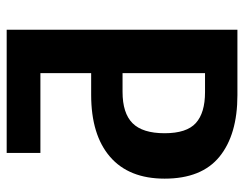

<svg xmlns="http://www.w3.org/2000/svg" viewBox="-98 -633 731 575"><g transform="rotate(-90 267.5 -345.5)"><path d="M466 -691V0H270Q152 0 86 -53.5Q20 -107 20 -218Q20 -325 85.5 -381.5Q151 -438 271 -438H336V-590H97V-691ZM279 -97H336V-344H280Q216 -344 186 -314Q156 -284 156 -218Q156 -152 186.5 -124.5Q217 -97 279 -97Z"/></g></svg>

Font: Fira Sans Condensed Medium
Style: Regular
Weight: 500
Width: 3
Designer: Carrois Corporate & Edenspiekermann AG
Foundry: Carrois Corporate GbR & Edenspiekermann AG
Version: Version 4.203;PS 004.203;hotconv 1.0.88;makeotf.lib2.5.64775